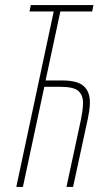

<svg xmlns="http://www.w3.org/2000/svg" viewBox="-20 -734 419 754"><path d="M44 0H70L154 -393H218Q270 -393 288 -376.5Q306 -360 306 -331Q306 -314 303.5 -297Q301 -280 298 -265L241 0H267L325 -268Q328 -283 330.5 -299Q333 -315 333 -333Q333 -374 308.5 -396Q284 -418 225 -418H159L217 -689H342L347 -714H101L96 -689H191Z"/></svg>

Font: Noto Sans Display Condensed Thin
Style: Italic
Weight: 250
Width: 3
Italic angle: -12°
Designer: Monotype Design Team
Foundry: Monotype Imaging Inc.
Version: Version 1.900